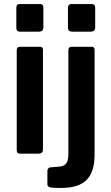

<svg xmlns="http://www.w3.org/2000/svg" viewBox="-20 -762 552 952"><path d="M195 -628V-725C195 -730.3 193.7 -734.5 191 -737.5C188.3 -740.5 184.7 -742 180 -742H77C66.3 -742 61 -735.7 61 -723V-625C61 -618.3 62.3 -613.3 65 -610C67.7 -606.7 72.7 -605 80 -605H171C179.7 -605 185.8 -606.8 189.5 -610.5C193.2 -614.2 195 -620 195 -628ZM193 -22V-514C193 -524.7 188.3 -530 179 -530H78C68 -530 63 -524.3 63 -513V-18C63 -11.3 64.3 -6.7 67 -4C69.7 -1.3 74.7 0 82 0H169C177.7 0 183.8 -1.7 187.5 -5C191.2 -8.3 193 -14 193 -22ZM452 -628V-725C452 -730.3 450.5 -734.5 447.5 -737.5C444.5 -740.5 440.7 -742 436 -742H334C328.7 -742 324.5 -740.3 321.5 -737C318.5 -733.7 317 -729 317 -723V-625C317 -611.7 323.7 -605 337 -605H428C436.7 -605 442.8 -606.8 446.5 -610.5C450.2 -614.2 452 -620 452 -628ZM409.5 130C435.8 103.3 449 62 449 6V-514C449 -524.7 444.7 -530 436 -530H335C324.3 -530 319 -524.3 319 -513V0C319 22.7 315.5 38.7 308.5 48C301.5 57.3 290 62.7 274 64L228 68C224 68.7 220.8 70.7 218.5 74C216.2 77.3 215 81 215 85V152C215 159.3 219 164.2 227 166.5C235 168.8 253.3 170 282 170C340.7 170 383.2 156.7 409.5 130Z"/></svg>

Font: Libre Franklin SemiBold
Style: Regular
Weight: 600
Designer: Pablo Impallari, Rodrigo Fuenzalida
Foundry: Impallari Type
Version: Version 1.002; ttfautohint (v1.5)